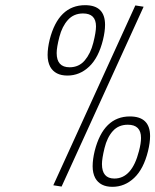

<svg xmlns="http://www.w3.org/2000/svg" viewBox="-20 -722 600 742"><path d="M351 -620Q351 -670 301 -670Q265 -670 242.5 -645Q220 -620 209.5 -579.5Q199 -539 199 -517Q199 -462 249 -462Q285 -462 307.5 -488.5Q330 -515 340.5 -556.5Q351 -598 351 -620ZM186 -6 503 -701 535 -696 218 -1ZM309 -702Q386 -702 386 -626Q386 -601 378 -568Q361 -499 324.5 -464.5Q288 -430 240.5 -430Q193 -430 174 -464Q164 -483 164 -509.5Q164 -536 172 -569Q206 -702 309 -702ZM482 -272Q560 -272 560 -196Q560 -171 552 -138Q535 -69 498.5 -34.5Q462 0 414.5 0Q367 0 348 -34Q338 -53 338 -79.5Q338 -106 346 -139Q380 -272 482 -272ZM525 -189Q525 -240 474 -240Q438 -240 416 -215.5Q394 -191 384 -150Q374 -109 374 -88Q374 -32 422 -32Q490 -32 517 -138Q525 -168 525 -189Z"/></svg>

Font: Titillium Web ExtraLight
Style: Italic
Weight: 275
Italic angle: -13°
Version: Version 1.002;PS 57.000;hotconv 1.0.70;makeotf.lib2.5.55311